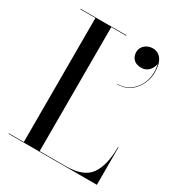

<svg xmlns="http://www.w3.org/2000/svg" viewBox="-179 -879 928 998"><g transform="rotate(30 285.0 -380.0)"><path d="M382 -701Q382 -726 401.5 -743Q421 -760 449 -760Q480 -760 499.5 -734Q519 -708 519 -656Q519 -598 481 -551.5Q443 -505 380 -505V-507Q448 -507 488 -565Q528 -623 510 -702Q505 -676 488 -659Q471 -642 445 -642Q414 -642 398 -658.5Q382 -675 382 -701ZM550 0H20V-3H110V-747H20V-750H295V-747H205V-3H360Q469 -3 508 -60Q547 -117 547 -225H550Z"/></g></svg>

Font: Bodoni* 72
Style: Regular
Weight: 400
Version: Version 1.003